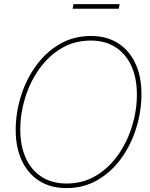

<svg xmlns="http://www.w3.org/2000/svg" viewBox="-20 -914 738 943"><path d="M306.2 9.8Q228.5 9.8 172.9 -25.6Q117.2 -61 87.2 -125.2Q57.1 -189.5 57.1 -275.4Q57.1 -359.9 82.8 -441.9Q108.4 -523.9 156.5 -590.6Q204.6 -657.2 272.9 -697.3Q341.3 -737.3 426.8 -737.3Q503.9 -737.3 559.6 -701.9Q615.2 -666.5 645 -602.5Q674.8 -538.6 674.8 -452.1Q674.8 -368.2 649.4 -285.9Q624 -203.6 576.2 -137Q528.3 -70.3 460.2 -30.3Q392.1 9.8 306.2 9.8ZM307.1 -12.7Q387.2 -12.7 450.9 -50.8Q514.6 -88.9 559.6 -152.6Q604.5 -216.3 628.4 -293.7Q652.3 -371.1 652.3 -450.2Q652.3 -530.8 625.2 -590.1Q598.1 -649.4 547.4 -682.1Q496.6 -714.8 426.3 -714.8Q345.7 -714.8 281.7 -676.8Q217.8 -638.7 172.6 -575Q127.4 -511.2 103.5 -433.6Q79.6 -356 79.6 -276.9Q79.6 -197.3 106.7 -137.7Q133.8 -78.1 184.8 -45.4Q235.8 -12.7 307.1 -12.7ZM567.4 -893.6 563.5 -871.1H336.9L340.8 -893.6Z"/></svg>

Font: Inter 28pt Thin
Style: Italic
Weight: 250
Italic angle: -9.3988°
Designer: Rasmus Andersson
Foundry: rsms
Version: Version 4.001;git-66647c0bb